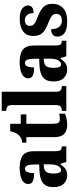

<svg xmlns="http://www.w3.org/2000/svg" viewBox="704 -1504 810 2258"><g transform="rotate(-90 1109.0 -375.0)"><path d="M175 10Q118 10 77.5 -30Q37 -70 37 -153Q37 -235 85.5 -274Q134 -313 232 -316L304 -319V-374Q304 -429 292.5 -458Q281 -487 253 -487Q227 -487 214.5 -458.5Q202 -430 202 -379Q137 -379 105.5 -395Q74 -411 74 -447Q74 -482 100 -505Q126 -528 169.5 -538.5Q213 -549 265 -549Q362 -549 411 -511Q460 -473 460 -379V-125Q460 -84 471.5 -69Q483 -54 513 -54H516V0H333L313 -67H304Q284 -40 267 -23Q250 -6 228.5 2Q207 10 175 10ZM237 -62Q268 -62 286.5 -97.5Q305 -133 305 -191V-266L273 -263Q230 -259 213.5 -231Q197 -203 197 -149Q197 -107 206.5 -84.5Q216 -62 237 -62Z M767 10Q701 10 663 -25Q625 -60 625 -148V-470H560V-520Q595 -521 618 -535Q641 -549 654 -565Q666 -579 677 -602.5Q688 -626 694 -660H782V-536H893V-470H782V-161Q782 -116 793 -96Q804 -76 835 -76Q872 -76 901 -85V-16Q886 -9 852 0.5Q818 10 767 10Z M934 0V-54H945Q969 -54 985.5 -68Q1002 -82 1002 -125V-646Q1002 -672 991.5 -685Q981 -698 967.5 -702Q954 -706 945 -706H934V-760H1159V-125Q1159 -82 1175.5 -68Q1192 -54 1217 -54H1226V0Z M1418 10Q1361 10 1320.5 -30Q1280 -70 1280 -153Q1280 -235 1328.5 -274Q1377 -313 1475 -316L1547 -319V-374Q1547 -429 1535.5 -458Q1524 -487 1496 -487Q1470 -487 1457.5 -458.5Q1445 -430 1445 -379Q1380 -379 1348.5 -395Q1317 -411 1317 -447Q1317 -482 1343 -505Q1369 -528 1412.5 -538.5Q1456 -549 1508 -549Q1605 -549 1654 -511Q1703 -473 1703 -379V-125Q1703 -84 1714.5 -69Q1726 -54 1756 -54H1759V0H1576L1556 -67H1547Q1527 -40 1510 -23Q1493 -6 1471.5 2Q1450 10 1418 10ZM1480 -62Q1511 -62 1529.5 -97.5Q1548 -133 1548 -191V-266L1516 -263Q1473 -259 1456.5 -231Q1440 -203 1440 -149Q1440 -107 1449.5 -84.5Q1459 -62 1480 -62Z M1993 10Q1924 10 1883.5 -4.5Q1843 -19 1825.5 -45Q1808 -71 1808 -104Q1808 -146 1834.5 -162.5Q1861 -179 1895 -179Q1895 -115 1922.5 -83.5Q1950 -52 1995 -52Q2039 -52 2057 -71.5Q2075 -91 2075 -119Q2075 -151 2050.5 -170Q2026 -189 1971 -211Q1892 -240 1853.5 -277.5Q1815 -315 1815 -387Q1815 -469 1869.5 -508.5Q1924 -548 2013 -548Q2100 -548 2137 -518.5Q2174 -489 2174 -453Q2174 -420 2152.5 -403Q2131 -386 2084 -386Q2084 -436 2060 -462Q2036 -488 2000 -488Q1971 -488 1952.5 -473Q1934 -458 1934 -429Q1934 -397 1956 -378.5Q1978 -360 2041 -336Q2087 -318 2121 -297Q2155 -276 2174 -244Q2193 -212 2193 -164Q2193 -85 2142 -37.5Q2091 10 1993 10Z"/></g></svg>

Font: Noto Serif Thai Condensed ExtraBold
Style: Regular
Weight: 800
Width: 3
Designer: Monotype Design Team
Foundry: Monotype Imaging Inc.
Version: Version 2.002; ttfautohint (v1.8.4.7-5d5b)